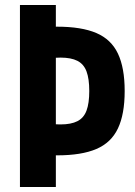

<svg xmlns="http://www.w3.org/2000/svg" viewBox="-20 -750 540 770"><path d="M209 -127Q184 -127 160.5 -128.5Q137 -130 120 -131L168 -255Q179 -254 193.5 -252.5Q208 -251 223 -251Q265 -251 290.5 -264Q316 -277 327 -306.5Q338 -336 338 -385Q338 -434 327 -463.5Q316 -493 290.5 -506Q265 -519 223 -519Q208 -519 193.5 -518Q179 -517 168 -515L120 -639Q137 -641 160.5 -642Q184 -643 209 -643Q307 -643 366.5 -617.5Q426 -592 453 -535Q480 -478 480 -385Q480 -292 453 -235Q426 -178 366.5 -152.5Q307 -127 209 -127ZM60 0V-730H204V0Z"/></svg>

Font: M PLUS 1 Code
Style: Regular
Weight: 400
Designer: Coji Morishita
Foundry: UNDERFOREST DESIGN
Version: Version 1.005